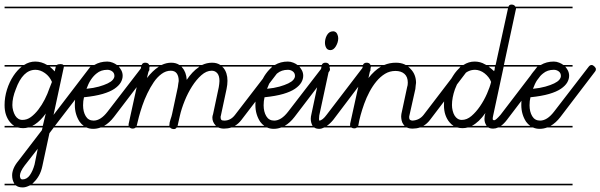

<svg xmlns="http://www.w3.org/2000/svg" viewBox="-20 -571 2624 839"><path d="M309 -14H215L196 11L165 155Q160 179 150 196.5Q140 214 128 225Q125 229 121 232H309V239H111Q107 241 104 242Q91 248 79 248Q60 248 49 239H0V232H43Q33 216 33 195Q33 181 39.5 165Q46 149 61 131L163 -2L166 -14H103Q92 -11 81 -11Q69 -11 58 -14H0V-21H42Q32 -27 24 -37Q13 -50 6.5 -68.5Q0 -87 0 -112Q0 -146 10.5 -179.5Q21 -213 39 -240Q55 -264 75 -280H0V-287H85Q108 -302 134 -302Q161 -302 186 -287H228Q234 -291 245 -291Q253 -291 257 -287H309V-280H259Q259 -276 257 -269L214 -69L373 -277Q379 -285 386 -285Q393 -285 399.5 -278.5Q406 -272 406 -266Q406 -260 401 -256L220 -21H309ZM196 -185Q199 -192 201.5 -199Q204 -206 207 -213Q197 -237 176.5 -251.5Q156 -266 135 -266Q107 -266 85.5 -244.5Q64 -223 49 -181Q34 -144 34 -112Q34 -100 37.5 -87.5Q41 -75 46.5 -66Q52 -57 60 -52Q68 -47 78 -47Q98 -47 115 -59.5Q132 -72 147.5 -92Q163 -112 175.5 -136.5Q188 -161 196 -185ZM145 79 88 152Q67 180 67 197Q67 203 69.5 208Q72 213 78 213Q97 213 110 195Q123 177 131 148ZM309 -535H0V-542H309ZM180 -75Q158 -44 132 -27Q127 -24 121 -21H167ZM219 -259Q221 -268 223 -276L224 -280H197Q208 -271 219 -259Z M531 -14H420Q404 -8 387 -8Q371 -8 358 -14H309V-21H346Q336 -28 328 -39Q318 -54 312.5 -72.5Q307 -91 307 -112Q307 -141 313 -161Q319 -181 323 -193Q344 -245 374 -273Q378 -277 382 -280H309V-287H392Q417 -302 449 -302Q461 -302 473 -297Q483 -293 491 -287H531V-280H499Q505 -273 510 -264Q516 -253 516 -240Q516 -225 507.5 -210.5Q499 -196 480 -183Q461 -170 428.5 -160.5Q396 -151 347 -146Q343 -130 343 -111Q343 -83 354.5 -63.5Q366 -44 389 -44Q420 -44 450 -83L601 -279Q607 -287 614 -287Q620 -287 626.5 -280.5Q633 -274 633 -269Q633 -262 629 -258L478 -60Q458 -34 435 -21H531ZM402 -250Q374 -228 358 -183Q389 -186 412 -192.5Q435 -199 450.5 -206.5Q466 -214 473 -222.5Q480 -231 480 -239Q480 -252 470.5 -259Q461 -266 449 -266Q421 -266 402 -250ZM531 239H309V232H531ZM531 -535H309V-542H531Z M1098 -280H951Q953 -277 956 -275Q974 -253 974 -218Q974 -201 970 -182L945 -65Q944 -63 944 -59Q944 -51 947 -47.5Q950 -44 960 -44Q988 -44 1007 -69L1167 -277Q1172 -285 1179 -285Q1186 -285 1192.5 -279Q1199 -273 1199 -267Q1199 -260 1195 -256L1035 -47Q1022 -30 1006 -21H1098V-14H991Q976 -9 959 -9Q945 -9 934 -14H752Q748 -7 740 -7Q731 -7 725 -12Q724 -13 723 -14H573L572 -13Q567 -9 560 -9Q553 -9 547 -13V-14H531V-21H542V-24V-29L597 -280H531V-287H599Q603 -297 614 -297Q624 -297 629 -292Q631 -289 632 -287H686Q707 -297 728 -297Q749 -297 764 -287H863Q884 -297 907 -297Q928 -297 943 -287H1098ZM922 -23Q908 -38 908 -57Q908 -64 911 -72L936 -190L938 -204Q939 -211 939 -217Q939 -240 929.5 -251Q920 -262 905 -262Q882 -262 860 -242.5Q838 -223 819.5 -194Q801 -165 787 -130.5Q773 -96 766 -65L756 -21H924Q923 -22 922 -23ZM578 -24Q578 -22 577 -21H720V-22Q720 -35 725 -49Q730 -63 732 -73L757 -190Q758 -198 759 -205Q760 -212 761 -217Q761 -238 752.5 -250Q744 -262 726 -262Q705 -262 686 -248Q667 -234 652 -212Q637 -190 624 -163Q611 -136 602 -109.5Q593 -83 587 -60.5Q581 -38 578 -24ZM1098 -535H531V-542H1098ZM1098 239H531V232H1098ZM776 -276Q794 -256 796 -222Q820 -258 848 -277Q850 -279 851 -280H773Q774 -278 776 -276ZM633 -277Q633 -276 633 -275L622 -230Q647 -262 673 -279L674 -280H634Q634 -279 633 -277Z M1320 -14H1209Q1193 -8 1176 -8Q1160 -8 1147 -14H1098V-21H1135Q1125 -28 1117 -39Q1107 -54 1101.5 -72.5Q1096 -91 1096 -112Q1096 -141 1102 -161Q1108 -181 1112 -193Q1133 -245 1163 -273Q1167 -277 1171 -280H1098V-287H1181Q1206 -302 1238 -302Q1250 -302 1262 -297Q1272 -293 1280 -287H1320V-280H1288Q1294 -273 1299 -264Q1305 -253 1305 -240Q1305 -225 1296.5 -210.5Q1288 -196 1269 -183Q1250 -170 1217.5 -160.5Q1185 -151 1136 -146Q1132 -130 1132 -111Q1132 -83 1143.5 -63.5Q1155 -44 1178 -44Q1209 -44 1239 -83L1390 -279Q1396 -287 1403 -287Q1409 -287 1415.5 -280.5Q1422 -274 1422 -269Q1422 -262 1418 -258L1267 -60Q1247 -34 1224 -21H1320ZM1191 -250Q1163 -228 1147 -183Q1178 -186 1201 -192.5Q1224 -199 1239.5 -206.5Q1255 -214 1262 -222.5Q1269 -231 1269 -239Q1269 -252 1259.5 -259Q1250 -266 1238 -266Q1210 -266 1191 -250ZM1320 239H1098V232H1320ZM1320 -535H1098V-542H1320Z M1500 -280H1421Q1421 -279 1420.5 -277.5Q1420 -276 1420 -275L1375 -66Q1374 -57 1374 -51Q1374 -48 1375 -44Q1382 -44 1390.5 -51Q1399 -58 1407 -69L1566 -277Q1572 -285 1579 -285Q1586 -285 1592.5 -279Q1599 -273 1599 -266Q1599 -260 1594 -256L1436 -47Q1422 -30 1408 -21H1500V-14H1397Q1385 -8 1375 -8Q1361 -8 1353 -14H1320V-21H1346Q1338 -35 1338 -52Q1338 -61 1341 -73L1385 -280H1320V-287H1386Q1390 -297 1402 -297Q1411 -297 1416 -292Q1418 -289 1419 -287H1500ZM1439 -434Q1449 -432 1453.5 -422.5Q1458 -413 1458 -404Q1458 -394 1455 -385Q1452 -376 1447.5 -368.5Q1443 -361 1437 -356.5Q1431 -352 1424 -352Q1411 -352 1405.5 -362Q1400 -372 1400 -384Q1400 -392 1402 -400.5Q1404 -409 1408.5 -417Q1413 -425 1419.5 -429.5Q1426 -434 1434 -434ZM1500 239H1320V232H1500ZM1500 -535H1320V-542H1500Z M1922 -14H1815Q1800 -9 1783 -9Q1768 -9 1758 -14H1540Q1535 -10 1528 -10Q1521 -10 1515 -14H1500V-21H1510Q1510 -23 1510 -25V-30L1565 -280H1500V-287H1566Q1570 -297 1582 -297Q1591 -297 1596 -292Q1598 -289 1599 -287H1659Q1683 -297 1710 -297Q1731 -297 1747 -290Q1750 -288 1753 -287H1922V-280H1763Q1769 -276 1774 -270Q1786 -258 1792 -242.5Q1798 -227 1798 -209Q1797 -204 1796.5 -197.5Q1796 -191 1795 -182L1769 -66Q1768 -64 1768 -59Q1768 -49 1773 -46.5Q1778 -44 1783 -44Q1813 -46 1831 -69L1990 -277Q1996 -285 2003 -285Q2010 -285 2016.5 -279.5Q2023 -274 2023 -266Q2023 -260 2018 -256L1859 -47Q1846 -30 1830 -21H1922ZM1743 -27Q1737 -35 1735 -45Q1733 -55 1733 -63Q1733 -69 1734 -73L1759 -190Q1762 -198 1762 -210Q1762 -235 1747.5 -248Q1733 -261 1708 -261Q1683 -261 1662.5 -248.5Q1642 -236 1625 -215.5Q1608 -195 1594.5 -169.5Q1581 -144 1571.5 -117.5Q1562 -91 1555.5 -67Q1549 -43 1546 -24L1545 -21H1748ZM1922 239H1500V232H1922ZM1922 -535H1500V-542H1922ZM1600 -277Q1600 -276 1600 -275L1590 -230Q1616 -263 1645 -280H1601Q1601 -279 1600 -277Z M2260 -535H2235Q2235 -530 2234 -529L2182 -287H2260V-280H2181L2135 -66Q2133 -57 2133 -51Q2133 -46 2139.5 -45.5Q2146 -45 2167 -69L2326 -277Q2332 -285 2339 -285Q2346 -285 2352.5 -278.5Q2359 -272 2359 -266Q2359 -260 2354 -256L2195 -47Q2182 -30 2169 -21H2260V-14H2157Q2146 -9 2135 -9Q2122 -9 2114 -14H2024Q2013 -11 2001 -11Q1989 -11 1978 -14H1922V-21H1962Q1952 -27 1944 -37Q1933 -50 1926.5 -68.5Q1920 -87 1920 -112Q1920 -146 1931 -179.5Q1942 -213 1960 -240Q1975 -264 1995 -280H1922V-287H2005Q2028 -302 2054 -302Q2079 -302 2099 -290Q2102 -289 2105 -287H2145L2146 -288L2200 -535H1922V-542H2202Q2205 -551 2215 -551Q2225 -551 2230 -545Q2231 -544 2232 -542H2260ZM2126 -213Q2122 -224 2114.5 -233.5Q2107 -243 2097.5 -250.5Q2088 -258 2077 -262Q2066 -266 2056 -266Q2027 -266 2005.5 -244.5Q1984 -223 1968 -181Q1955 -144 1955 -112Q1955 -100 1958 -87.5Q1961 -75 1966.5 -66Q1972 -57 1980 -52Q1988 -47 1998 -47Q2020 -47 2040 -64Q2060 -81 2077.5 -106.5Q2095 -132 2108 -161.5Q2121 -191 2126 -213ZM2260 239H1922V232H2260ZM2106 -22Q2097 -35 2097 -51Q2097 -64 2101 -77Q2073 -37 2042 -21H2106ZM2139 -260Q2142 -266 2142 -273Q2142 -277 2143 -280H2115Q2127 -271 2139 -260Z M2482 -14H2371Q2355 -8 2338 -8Q2322 -8 2309 -14H2260V-21H2297Q2287 -28 2279 -39Q2269 -54 2263.5 -72.5Q2258 -91 2258 -112Q2258 -141 2264 -161Q2270 -181 2274 -193Q2295 -245 2325 -273Q2329 -277 2333 -280H2260V-287H2343Q2368 -302 2400 -302Q2412 -302 2424 -297Q2434 -293 2442 -287H2482V-280H2450Q2456 -273 2461 -264Q2467 -253 2467 -240Q2467 -225 2458.5 -210.5Q2450 -196 2431 -183Q2412 -170 2379.5 -160.5Q2347 -151 2298 -146Q2294 -130 2294 -111Q2294 -83 2305.5 -63.5Q2317 -44 2340 -44Q2371 -44 2401 -83L2552 -279Q2558 -287 2565 -287Q2571 -287 2577.5 -280.5Q2584 -274 2584 -269Q2584 -262 2580 -258L2429 -60Q2409 -34 2386 -21H2482ZM2353 -250Q2325 -228 2309 -183Q2340 -186 2363 -192.5Q2386 -199 2401.5 -206.5Q2417 -214 2424 -222.5Q2431 -231 2431 -239Q2431 -252 2421.5 -259Q2412 -266 2400 -266Q2372 -266 2353 -250ZM2482 239H2260V232H2482ZM2482 -535H2260V-542H2482Z"/></svg>

Font: Gruenewald VA 1. Klasse
Style: Regular
Weight: 400
Designer: Peter Wiegel
Foundry: Peter Wiegel, nach dem Schriftentwurf von Dr. H. Gr¸newald
Version: Version 0.007